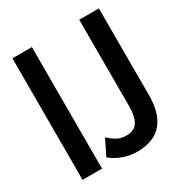

<svg xmlns="http://www.w3.org/2000/svg" viewBox="-167 -813 894 948"><g transform="rotate(-30 280.0 -339.0)"><path d="M345 15Q305 15 268 2.5Q231 -10 196 -37L240 -127Q259 -108 282 -94.5Q305 -81 339 -81Q365 -81 383 -92.5Q401 -104 410.5 -131Q420 -158 420 -207V-693H532V-202Q532 -122 508 -74.5Q484 -27 442 -6Q400 15 345 15ZM39 0V-693H150V0Z"/></g></svg>

Font: Ubuntu Sans Mono Medium
Style: Regular
Weight: 500
Monospace: yes
Designer: Dalton Maag Ltd
Foundry: Dalton Maag Ltd
Version: Version 1.006